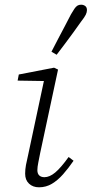

<svg xmlns="http://www.w3.org/2000/svg" viewBox="-20 -785 390 817"><path d="M87 -46Q87 -64 90.5 -83Q94 -102 100 -127L171 -460L182 -440L55 -442L60 -468L210 -497L227 -489L151 -134Q147 -113 143 -93.5Q139 -74 139 -61Q139 -46 147 -38.5Q155 -31 169 -31Q191 -31 215 -51Q239 -71 272 -117L293 -101Q271 -69 248.5 -43.5Q226 -18 201 -3Q176 12 146 12Q120 12 103.5 -3.5Q87 -19 87 -46ZM199 -565Q213 -592 227 -619Q241 -646 255.5 -673Q270 -700 282 -724Q290 -738 296.5 -747.5Q303 -757 309.5 -761Q316 -765 325 -765Q335 -765 342.5 -759.5Q350 -754 350 -742Q350 -733 345 -722.5Q340 -712 325 -693Q310 -671 292.5 -647.5Q275 -624 257 -599.5Q239 -575 221 -552Z"/></svg>

Font: Source Serif 4 Light
Style: Italic
Weight: 300
Italic angle: -12°
Designer: Frank Grießhammer
Foundry: Adobe Systems Incorporated
Version: Version 4.004;hotconv 1.0.116;makeotfexe 2.5.65601